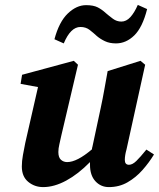

<svg xmlns="http://www.w3.org/2000/svg" viewBox="-20 -748 648 783"><path d="M424 15Q391 15 369 -9Q347 -33 347 -76Q347 -79 347 -82Q347 -85 347 -87Q299 -38 250 -11.5Q201 15 156 15Q121 15 95 -6.5Q69 -28 69 -69Q69 -91 73.5 -115.5Q78 -140 83 -165L135 -393L64 -406L70 -443L281 -500L298 -484L230 -195Q226 -176 222 -159Q218 -142 218 -128Q218 -106 228.5 -96.5Q239 -87 254 -87Q294 -87 355 -139Q355 -142 355.5 -144.5Q356 -147 357 -150L391 -309Q399 -346 405.5 -383Q412 -420 419 -458L553 -500L572 -484L496 -139Q489 -114 489 -96Q489 -76 506 -76Q520 -76 536 -91.5Q552 -107 577 -138L608 -118Q588 -85 561 -54.5Q534 -24 500 -4.5Q466 15 424 15ZM202 -588Q221 -659 256.5 -693Q292 -727 331 -727Q361 -727 378.5 -718Q396 -709 411 -695Q425 -683 440.5 -671.5Q456 -660 475 -660Q495 -660 511.5 -678Q528 -696 542 -728L580 -711Q561 -636 527.5 -603.5Q494 -571 453 -571Q427 -571 408 -580Q389 -589 375 -601Q361 -614 345.5 -626Q330 -638 308 -638Q268 -638 240 -571Z"/></svg>

Font: Source Serif Pro
Style: Bold Italic
Weight: 700
Italic angle: -12°
Designer: Frank Grießhammer
Foundry: Adobe Systems Incorporated
Version: Version 3.001;hotconv 1.0.111;makeotfexe 2.5.65597